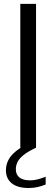

<svg xmlns="http://www.w3.org/2000/svg" viewBox="-20 -760 290 988"><path d="M84.5 0V-740H165.5V0ZM128 207.5Q70.5 207.5 40.5 183.2Q10.5 159 10.5 116Q10.5 88.5 23 63.8Q35.5 39 64.2 16.2Q93 -6.5 141.5 -28L165.5 0Q125 19 102.2 37Q79.5 55 70.5 73.2Q61.5 91.5 61.5 111Q61.5 138.5 79.8 153.2Q98 168 135 168Q153 168 171.8 163.5Q190.5 159 215 149.5V189.5Q194 198 172.5 202.8Q151 207.5 128 207.5Z"/></svg>

Font: Encode Sans SC
Style: Regular
Weight: 400
Version: Version 3.002